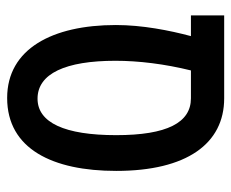

<svg xmlns="http://www.w3.org/2000/svg" viewBox="-75 -560 647 537"><g transform="rotate(90 248.5 -291.5)"><path d="M254 12C397 12 458 -116 458 -293C458 -490 382 -595 255 -595H23V-502H81C65 -442 50 -366 50 -292C50 -114 117 12 254 12ZM256 -73C186 -73 150 -151 150 -291C150 -356 159 -429 177 -502H255C323 -502 358 -435 358 -293C358 -149 323 -73 256 -73Z"/></g></svg>

Font: Noto Sans Hebrew ExtraCondensed Medium
Style: Regular
Weight: 500
Width: 2
Designer: Monotype Design Team
Foundry: Monotype Imaging Inc.
Version: Version 2.004